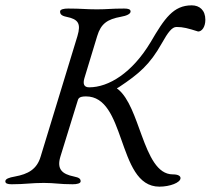

<svg xmlns="http://www.w3.org/2000/svg" viewBox="-40 -685 789 719"><path d="M557 14C596 14 636 -1 636 -18C636 -25 629 -32 607 -32C549 -32 519 -101 491 -177C466 -245 443 -317 403 -350C395 -356 397 -353 406 -359C481 -409 521 -443 566 -523C589 -564 604 -584 621 -584C646 -584 664 -579 702 -567C716 -567 729 -584 729 -611C729 -647 707 -665 678 -665C609 -665 576 -616 524 -527C455 -412 367 -358 294 -358C274 -358 270 -371 276 -392L324 -550C338 -597 363 -613 412 -622C435 -626 449 -633 449 -642C449 -650 441 -653 425 -653C375 -653 363 -650 323 -650C281 -650 265 -653 215 -653C199 -653 185 -650 185 -642C185 -633 189 -626 209 -622C253 -613 264 -597 250 -550L112 -98C98 -51 65 -33 16 -24C-7 -20 -20 -15 -20 -6C-20 2 -12 5 4 5C54 5 77 0 124 0C166 0 182 5 232 5C248 5 262 2 262 -6C262 -15 257 -20 237 -24C193 -33 172 -51 186 -98L250 -305C253 -315 254 -324 282 -324C356 -324 385 -245 414 -163C445 -76 474 14 557 14Z"/></svg>

Font: EB Garamond
Style: Italic
Weight: 400
Italic angle: -17.2°
Designer: Georg Duffner and Octavio Pardo
Foundry: Georg Duffner
Version: Version 1.000;PS 001.000;hotconv 1.0.88;makeotf.lib2.5.64775